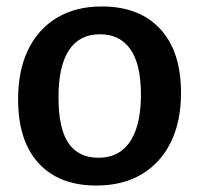

<svg xmlns="http://www.w3.org/2000/svg" viewBox="-20 -563 616 594"><path d="M295 -543Q411 -543 475.5 -473.5Q540 -404 540 -276Q540 -187 508.5 -123Q477 -59 418.5 -24Q360 11 278 11Q163 11 99.5 -58Q36 -127 36 -256Q36 -345 67 -409Q98 -473 156 -508Q214 -543 295 -543ZM289 -457Q226 -457 193.5 -408Q161 -359 161 -262Q161 -165 192 -120Q223 -75 284 -75Q328 -75 357 -97.5Q386 -120 401 -163.5Q416 -207 416 -270Q416 -364 383.5 -410.5Q351 -457 289 -457Z"/></svg>

Font: Bitter Thin SemiBold
Style: Regular
Weight: 600
Version: Version 2.002